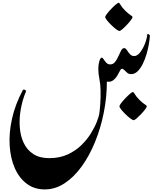

<svg xmlns="http://www.w3.org/2000/svg" viewBox="-20 -1103 1147 1415"><path d="M309.6 293Q232.9 293 177 251Q121.1 209 89.1 136.2Q57.1 63.5 51.3 -30.5Q45.4 -124.5 68.8 -229.2Q92.3 -334 147.9 -438.5Q151.9 -445.8 163.1 -440.9Q174.3 -436 170.9 -427.7Q145 -365.7 133.1 -297.9Q121.1 -230 125.7 -165.8Q130.4 -101.6 154.5 -50Q178.7 1.5 225.1 32Q271.5 62.5 342.8 62.5Q418.9 62.5 477.8 35.6Q536.6 8.8 579.1 -32.7Q621.6 -74.2 649.7 -119.6Q677.7 -165 692.9 -203.9Q708 -242.7 711.4 -262.2Q715.8 -292 719 -337.4Q722.2 -382.8 721.2 -436Q720.2 -484.9 712.4 -522Q704.6 -559.1 704.6 -595.7Q704.6 -613.8 707.8 -632.8Q710.9 -651.9 716.6 -665Q722.2 -678.2 729.5 -678.2Q736.3 -678.2 744.1 -665.8Q752 -653.3 763.2 -640.9Q774.4 -628.4 792 -628.4Q814 -628.4 828.1 -646.5Q842.3 -664.6 852.5 -688.5Q862.8 -712.4 872.6 -730.5Q882.3 -748.5 895.5 -748.5Q905.3 -748.5 914.8 -733.9Q924.3 -719.2 937 -704.6Q949.7 -689.9 968.8 -689.9Q991.2 -689.9 1012 -716.1Q1032.7 -742.2 1047.6 -779.5Q1062.5 -816.9 1065.9 -850.6Q1066.9 -855.5 1075.9 -850.3Q1085 -845.2 1084.5 -839.8Q1083.5 -814 1077.1 -777.6Q1070.8 -741.2 1059.6 -702.9Q1048.3 -664.6 1031.7 -631.3Q1015.1 -598.1 993.9 -577.4Q972.7 -556.6 946.3 -556.6Q929.2 -556.6 917.5 -566.4Q905.8 -576.2 896.5 -586.2Q887.2 -596.2 877.9 -596.2Q871.1 -596.2 863.3 -580.3Q855.5 -564.5 843.5 -544.4Q831.5 -524.4 813.2 -510.7Q794.9 -497.1 767.6 -501.5Q767.6 -387.2 744.9 -273.2Q722.2 -159.2 680.7 -57.4Q639.2 44.4 582.3 123.3Q525.4 202.1 456.3 247.6Q387.2 293 309.6 293ZM956.5 -977.5Q957 -971.2 944.6 -954.6Q932.1 -938 914.8 -919.7Q897.5 -901.4 882.1 -888.2Q866.7 -875 860.4 -875Q852.5 -875 835.7 -887.7Q818.8 -900.4 800.3 -918.5Q781.7 -936.5 768.6 -953.1Q755.4 -969.7 755.4 -977.5Q755.4 -984.4 768.3 -1001.2Q781.2 -1018.1 799.1 -1036.9Q816.9 -1055.7 832.8 -1069.1Q848.6 -1082.5 854.5 -1082.5Q859.9 -1082.5 869.4 -1065.7Q878.9 -1048.8 902.3 -1024.9Q926.3 -1001.5 941.4 -992.2Q956.5 -982.9 956.5 -977.5ZM1061.5 -319.8Q1062 -313.5 1049.6 -296.9Q1037.1 -280.3 1019.8 -262Q1002.4 -243.7 987.1 -230.5Q971.7 -217.3 965.3 -217.3Q957.5 -217.3 940.7 -230Q923.8 -242.7 905.3 -260.7Q886.7 -278.8 873.5 -295.4Q860.4 -312 860.4 -319.8Q860.4 -326.7 873.3 -343.5Q886.2 -360.4 904.1 -379.2Q921.9 -397.9 937.7 -411.4Q953.6 -424.8 959.5 -424.8Q964.8 -424.8 974.4 -408Q983.9 -391.1 1007.3 -367.2Q1031.2 -343.8 1046.4 -334.5Q1061.5 -325.2 1061.5 -319.8Z"/></svg>

Font: Awami Nastaliq
Style: Bold
Weight: 700
Designer: Peter Martin, SIL International
Foundry: SIL International
Version: Version 3.100